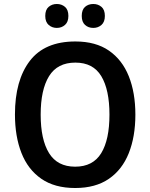

<svg xmlns="http://www.w3.org/2000/svg" viewBox="-20 -933 753 963"><path d="M659 -358Q659 -248 626 -165Q593 -82 526 -36Q459 10 357 10Q254 10 187 -36.5Q120 -83 87.5 -166Q55 -249 55 -359Q55 -530 129.5 -627.5Q204 -725 358 -725Q460 -725 526.5 -679Q593 -633 626 -550.5Q659 -468 659 -358ZM184 -358Q184 -233 226 -165Q268 -97 357 -97Q446 -97 487.5 -164.5Q529 -232 529 -358Q529 -483 488 -551Q447 -619 358 -619Q268 -619 226 -551Q184 -483 184 -358ZM207 -853Q207 -884 224 -898.5Q241 -913 265 -913Q289 -913 306 -898.5Q323 -884 323 -853Q323 -823 306 -808Q289 -793 265 -793Q241 -793 224 -808Q207 -823 207 -853ZM390 -853Q390 -884 406.5 -898.5Q423 -913 448 -913Q472 -913 489 -898.5Q506 -884 506 -853Q506 -823 489 -808Q472 -793 448 -793Q423 -793 406.5 -808Q390 -823 390 -853Z"/></svg>

Font: Noto Sans Malayalam SemiCondensed SemiBold
Style: Regular
Weight: 600
Width: 4
Designer: Jelle Bosma - Monotype Design Team
Foundry: Monotype Imaging Inc.
Version: Version 2.104; ttfautohint (v1.8.4.7-5d5b)